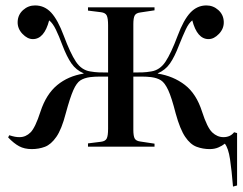

<svg xmlns="http://www.w3.org/2000/svg" viewBox="-20 -540 893 707"><path d="M838 147Q833 86 827 46Q821 6 808 -11Q798 -3 784 3Q770 9 752 9Q727 9 704 0.5Q681 -8 662 -36Q643 -64 627 -122Q612 -181 599.5 -208Q587 -235 573 -244Q559 -253 537 -256Q520 -258 502.5 -258Q485 -258 471 -258V-62Q471 -39 476 -30Q481 -21 496 -19L549 -11V0H304V-12L352 -18Q368 -20 373 -30Q378 -40 378 -66V-258Q365 -258 347 -258Q329 -258 312 -256Q290 -253 276 -244Q262 -235 250 -208Q238 -181 222 -122Q207 -64 187.5 -36Q168 -8 145.5 0.5Q123 9 97 9Q70 9 50.5 -1.5Q31 -12 10 -34L14 -42Q27 -38 35 -36.5Q43 -35 52 -35Q75 -35 92.5 -52.5Q110 -70 129 -129Q150 -193 190.5 -226.5Q231 -260 288 -269V-270Q260 -282 243 -306.5Q226 -331 210 -373Q197 -408 185.5 -431.5Q174 -455 161 -465Q143 -396 101 -396Q81 -396 62.5 -415.5Q44 -435 45 -460Q46 -486 65 -503Q84 -520 109 -520Q144 -520 168.5 -493.5Q193 -467 215 -408Q239 -344 259.5 -313Q280 -282 312 -277Q329 -274 344 -273.5Q359 -273 378 -273V-447Q378 -473 373 -483Q368 -493 352 -495L304 -501V-513H549V-502L496 -494Q481 -492 476 -483Q471 -474 471 -451V-273Q490 -273 505 -273.5Q520 -274 537 -277Q569 -282 589.5 -313Q610 -344 634 -408Q656 -467 681 -493.5Q706 -520 740 -520Q765 -520 784 -503Q803 -486 804 -460Q805 -435 786.5 -415.5Q768 -396 748 -396Q706 -396 688 -465Q675 -455 664 -431.5Q653 -408 639 -373Q623 -331 606 -306.5Q589 -282 561 -270V-269Q618 -260 660.5 -227.5Q703 -195 724 -129Q743 -70 761.5 -52.5Q780 -35 803 -35Q828 -35 842 -53L853 -50V143Z"/></svg>

Font: Literata 72pt
Style: Regular
Weight: 400
Designer: Latin by Veronika Burian and Jose Scaglione. Greek by Irene Vlachou. Cyrillic by Vera Evstafieva.
Foundry: TypeTogether
Version: Version 3.002